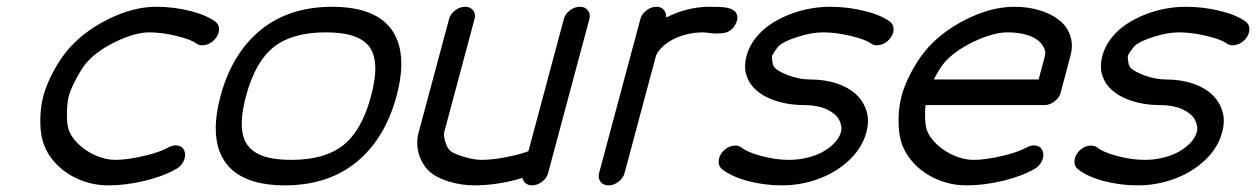

<svg xmlns="http://www.w3.org/2000/svg" viewBox="-20 -559 3788 579"><path d="M486.1 -113.5Q501.7 -122.6 516.1 -120Q530.5 -117.4 535.9 -104.5Q541.5 -90.8 534.3 -74.6Q527.1 -58.3 511.7 -49.6Q472.2 -27.1 415.4 -13.5Q358.6 0 306.6 0Q259.8 0 217.8 -18.1Q175.8 -36.1 147.1 -67.3Q118.4 -98.4 108.2 -136.2Q100.8 -163.8 101.6 -200.8Q102.3 -237.8 110.6 -269.3Q118.9 -300.8 138.1 -337.8Q157.2 -374.8 179.4 -402.3Q225.8 -460.2 303 -499.4Q380.1 -538.6 450.9 -538.6Q502.4 -538.6 551.9 -526.4Q601.3 -514.2 629.4 -493.7Q640.9 -485.4 640.5 -469.8Q640.1 -454.3 628.2 -440.9Q616.2 -427.2 599.7 -423.5Q583.3 -419.7 571.8 -428Q555.4 -440.2 511.6 -450.8Q467.8 -461.4 430.4 -461.4Q387.5 -461.4 328.4 -432.9Q269.3 -404.3 238.3 -366.9Q224.9 -350.3 208.7 -319.5Q192.6 -288.6 187.5 -269.3Q182.4 -250 181.9 -218.9Q181.4 -187.7 186 -171.4Q193.4 -146.7 216.4 -124.6Q239.5 -102.5 269.5 -89.7Q299.6 -76.9 327.4 -76.9Q364 -76.9 413.5 -88.6Q462.9 -100.3 486.1 -113.5Z M961.9 -461.4Q861.6 -461.4 805.5 -417.1Q749.5 -372.8 721.9 -269.3Q710.7 -227.3 709.2 -195.9Q707.8 -164.6 715.8 -141.7Q723.9 -118.9 742.7 -104.6Q761.5 -90.3 790 -83.6Q818.6 -76.9 858.9 -76.9Q959.2 -76.9 1015.3 -121.3Q1071.3 -165.8 1098.9 -269.3Q1110.1 -311.3 1111.6 -342.7Q1113 -374 1105 -396.9Q1096.9 -419.7 1078.1 -433.8Q1059.3 -448 1030.8 -454.7Q1002.2 -461.4 961.9 -461.4ZM838.4 0Q785.6 0 746 -11.8Q706.3 -23.7 680.8 -46.1Q655.3 -68.6 642.6 -101.4Q629.9 -134.3 630.6 -176.4Q631.3 -218.5 645 -269.3Q679.7 -397.9 765.7 -468.3Q851.8 -538.6 982.7 -538.6Q1035.4 -538.6 1075.1 -526.7Q1114.7 -514.9 1140.3 -492.4Q1165.8 -470 1178.3 -437.1Q1190.9 -404.3 1190.2 -362.2Q1189.5 -320.1 1175.8 -269.3Q1141.1 -140.6 1055.2 -70.3Q969.2 0 838.4 0Z M1334.2 -501.5Q1338.1 -516.6 1352.4 -527.6Q1366.7 -538.6 1382.6 -538.6Q1398.2 -538.6 1406.7 -527.8Q1415.3 -517.1 1411.1 -502L1319.8 -161.1Q1317.1 -151.4 1322.6 -132.3Q1328.1 -113.3 1337.4 -104.5Q1348.1 -95.2 1378.8 -86.1Q1409.4 -76.9 1431.9 -76.9Q1462.9 -76.9 1504.9 -84.8Q1546.9 -92.8 1573.5 -103L1680.4 -502Q1684.3 -516.8 1698.6 -527.7Q1712.9 -538.6 1728.8 -538.6Q1744.4 -538.6 1752.9 -527.6Q1761.5 -516.6 1757.3 -501.5L1644.3 -79.8L1644 -79.6Q1644 -79.6 1643.9 -78.7Q1643.8 -77.9 1643.6 -76.9L1632.8 -36.9Q1628.9 -21.7 1614.6 -10.9Q1600.3 0 1584.5 0Q1573 0 1565.2 -6.5Q1557.4 -12.9 1555.4 -22.5Q1522.7 -12 1484.4 -6Q1446 0 1411.4 0Q1370.8 0 1332.6 -11.8Q1294.4 -23.7 1273.4 -43.5Q1252 -64 1242.9 -95.7Q1233.9 -127.4 1242.2 -158.7Z M1911.1 -501.5Q1915 -516.6 1929.3 -527.6Q1943.6 -538.6 1959.5 -538.6Q1973.9 -538.6 1981.9 -529.2Q1990 -519.8 1988.8 -506.1Q2052.5 -538.6 2120.8 -538.6Q2153.3 -538.6 2166.7 -536.6Q2173.6 -535.6 2179.6 -533.8Q2185.5 -532 2191.4 -528.4Q2197.3 -524.9 2200.1 -519.9Q2202.9 -514.9 2203.7 -507.6Q2204.6 -500.2 2200.2 -491Q2194.6 -477.3 2184.9 -469.4Q2175.3 -461.4 2163 -459.6Q2150.6 -457.8 2140.4 -457.9Q2130.1 -458 2117.6 -459.7Q2105 -461.4 2100.3 -461.4Q2072.3 -461.4 2046.1 -454.2Q2020 -447 2002.1 -436Q1984.1 -425 1972.4 -412.4Q1960.7 -399.7 1957.5 -388.2L1863.3 -36.6Q1859.1 -21.5 1845 -10.7Q1830.8 0 1815.2 0Q1799.3 0 1791 -10.9Q1782.7 -21.7 1786.6 -36.9Z M2403.1 -242.2Q2373 -242.2 2344.7 -248.2Q2316.4 -254.2 2292.2 -266Q2268.1 -277.8 2251.8 -295.7Q2235.6 -313.5 2229.5 -337.2Q2223.4 -360.8 2231.2 -390.4Q2238.8 -418.9 2257.9 -443.5Q2277.1 -468 2302.6 -485.2Q2328.1 -502.4 2358.8 -514.6Q2389.4 -526.9 2420.9 -532.7Q2452.4 -538.6 2482.4 -538.6Q2535.4 -538.6 2585.6 -526.4Q2635.7 -514.2 2663.8 -493.7Q2675 -485.4 2674.7 -470Q2674.3 -454.6 2662.4 -440.9Q2650.4 -427.2 2634 -423.5Q2617.7 -419.7 2606.2 -428Q2589.8 -440.2 2545.2 -450.8Q2500.5 -461.4 2461.9 -461.4Q2428.7 -461.4 2386.8 -448.2Q2345 -435.1 2329.6 -421.4Q2325 -417.2 2316.9 -405.4Q2308.8 -393.6 2308.1 -390.4Q2307.4 -387.2 2309 -375.4Q2310.5 -363.5 2313 -359.4Q2321 -345.7 2355.7 -332.5Q2390.4 -319.3 2423.6 -319.3Q2466.1 -319.3 2501.7 -307.9Q2537.4 -296.4 2560.4 -275.4Q2583.5 -254.4 2592.9 -225Q2602.3 -195.6 2592.5 -159.7Q2580.1 -113 2541 -76.2Q2502 -39.3 2448.6 -19.7Q2395.3 0 2338.1 0Q2284.2 0 2234.1 -13.5Q2184.1 -27.1 2156.7 -49.6Q2146 -58.3 2147.2 -74.1Q2148.4 -89.8 2160.6 -103Q2172.9 -116.2 2189.5 -119.3Q2206.1 -122.3 2216.8 -113.5Q2233.6 -99.9 2276.7 -88.4Q2319.8 -76.9 2358.6 -76.9Q2389.9 -76.9 2418.1 -84.4Q2446.3 -91.8 2466.1 -103.9Q2485.8 -116 2498.8 -130.5Q2511.7 -145 2515.6 -159.7Q2518.8 -169.2 2516.8 -179.1Q2514.9 -189 2510.3 -198.1Q2505.6 -207.3 2495.7 -215.3Q2485.8 -223.4 2473 -229.4Q2460.2 -235.4 2442.1 -238.8Q2424.1 -242.2 2403.1 -242.2Z M2826.9 -368.9Q2812.7 -351.8 2795.9 -319.3H3112.1L3131.1 -390.4Q3134 -401.6 3128.8 -413.8Q3123.5 -426 3110.7 -436.8Q3097.9 -447.5 3073.9 -454.5Q3049.8 -461.4 3018.6 -461.4Q2975.6 -461.4 2916.7 -433.5Q2857.9 -405.5 2826.9 -368.9ZM3074.2 -113.5Q3089.8 -122.6 3104.2 -120Q3118.7 -117.4 3124 -104.5Q3129.6 -90.8 3122.4 -74.6Q3115.2 -58.3 3099.9 -49.6Q3060.3 -27.1 3003.5 -13.5Q2946.8 0 2894.8 0Q2847.9 0 2805.9 -18.1Q2763.9 -36.1 2735.2 -67.3Q2706.5 -98.4 2696.3 -136.2Q2689 -163.8 2689.7 -200.8Q2690.4 -237.8 2698.7 -269.3Q2707 -300.8 2726.2 -337.8Q2745.4 -374.8 2767.6 -402.3Q2814 -460.2 2891.1 -499.4Q2968.3 -538.6 3039.1 -538.6Q3079.6 -538.6 3114.4 -528.2Q3149.2 -517.8 3173.2 -499.1Q3197.3 -480.5 3207.2 -452.1Q3217 -423.8 3208 -390.4L3178.5 -279.3Q3174.6 -264.2 3160.2 -253.2Q3145.8 -242.2 3129.9 -242.2H2771Q2769 -222.7 2769.8 -202.6Q2770.5 -182.6 2773.9 -170.7Q2781.2 -146.2 2804.4 -124.3Q2827.6 -102.3 2857.7 -89.6Q2887.7 -76.9 2915.5 -76.9Q2952.1 -76.9 3001.6 -88.6Q3051 -100.3 3074.2 -113.5Z M3476.1 -242.2Q3446 -242.2 3417.7 -248.2Q3389.4 -254.2 3365.2 -266Q3341.1 -277.8 3324.8 -295.7Q3308.6 -313.5 3302.5 -337.2Q3296.4 -360.8 3304.2 -390.4Q3311.8 -418.9 3330.9 -443.5Q3350.1 -468 3375.6 -485.2Q3401.1 -502.4 3431.8 -514.6Q3462.4 -526.9 3493.9 -532.7Q3525.4 -538.6 3555.4 -538.6Q3608.4 -538.6 3658.6 -526.4Q3708.7 -514.2 3736.8 -493.7Q3748 -485.4 3747.7 -470Q3747.3 -454.6 3735.4 -440.9Q3723.4 -427.2 3707 -423.5Q3690.7 -419.7 3679.2 -428Q3662.8 -440.2 3618.2 -450.8Q3573.5 -461.4 3534.9 -461.4Q3501.7 -461.4 3459.8 -448.2Q3418 -435.1 3402.6 -421.4Q3397.9 -417.2 3389.9 -405.4Q3381.8 -393.6 3381.1 -390.4Q3380.4 -387.2 3382 -375.4Q3383.5 -363.5 3386 -359.4Q3394 -345.7 3428.7 -332.5Q3463.4 -319.3 3496.6 -319.3Q3539.1 -319.3 3574.7 -307.9Q3610.4 -296.4 3633.4 -275.4Q3656.5 -254.4 3665.9 -225Q3675.3 -195.6 3665.5 -159.7Q3653.1 -113 3614 -76.2Q3575 -39.3 3521.6 -19.7Q3468.3 0 3411.1 0Q3357.2 0 3307.1 -13.5Q3257.1 -27.1 3229.7 -49.6Q3219 -58.3 3220.2 -74.1Q3221.4 -89.8 3233.6 -103Q3245.8 -116.2 3262.5 -119.3Q3279.1 -122.3 3289.8 -113.5Q3306.6 -99.9 3349.7 -88.4Q3392.8 -76.9 3431.6 -76.9Q3462.9 -76.9 3491.1 -84.4Q3519.3 -91.8 3539.1 -103.9Q3558.8 -116 3571.8 -130.5Q3584.7 -145 3588.6 -159.7Q3591.8 -169.2 3589.8 -179.1Q3587.9 -189 3583.3 -198.1Q3578.6 -207.3 3568.7 -215.3Q3558.8 -223.4 3546 -229.4Q3533.2 -235.4 3515.1 -238.8Q3497.1 -242.2 3476.1 -242.2Z"/></svg>

Font: Tecnico
Style: GruesoInclinado
Weight: 700
Italic angle: -15°
Version: Version 1.3